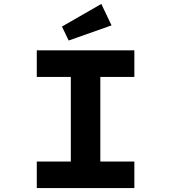

<svg xmlns="http://www.w3.org/2000/svg" viewBox="-20 -956 871 976"><path d="M167 0V-135H340V-565H167V-700H663V-565H490V-135H663V0ZM329 -750 295 -821 495 -936 547 -827Z"/></svg>

Font: Lexend Tera SemiBold
Style: Regular
Weight: 600
Version: Version 1.007